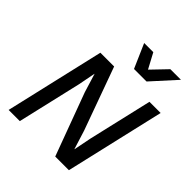

<svg xmlns="http://www.w3.org/2000/svg" viewBox="-239 -1050 1203 1203"><g transform="rotate(45 362.0 -448.5)"><path d="M411 -737 341 -897H422L476 -796L573 -897H667L522 -737ZM37 0 190 -660H312L463 -243L502 -118H503L526 -234L625 -660H724L571 0H450L296 -416L258 -540H257L235 -426L136 0Z"/></g></svg>

Font: Elaine Sans Medium
Style: Italic
Weight: 500
Italic angle: -13°
Designer: Wei Huang
Foundry: Wei Huang
Version: Version 2.001;December 24, 2019;FontCreator 12.0.0.2547 64-b